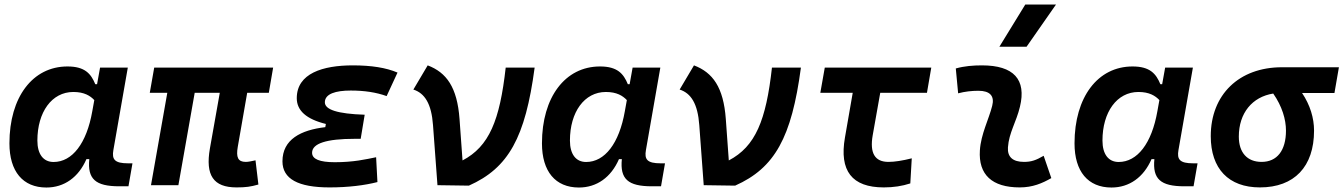

<svg xmlns="http://www.w3.org/2000/svg" viewBox="-20 -815 5913 845"><path d="M407.2 -444.3H399.4C380.4 -490.7 353.5 -522.5 276.9 -522.5C123.5 -522.5 21.5 -387.2 21.5 -184.1C21.5 -60.5 80.6 10.3 184.1 10.3C262.7 10.3 325.7 -34.7 360.4 -114.7H373C364.3 -27.3 399.9 4.9 504.9 4.9H545.4L563 -96.2H543.9C484.4 -96.2 471.7 -113.3 479 -154.8L542.5 -517.6H420.4ZM302.7 -410.2C350.6 -410.2 377 -393.6 395 -374.5L386.2 -325.7C361.3 -183.6 297.9 -102.1 215.8 -102.1C170.9 -102.1 144.5 -136.2 144.5 -196.3C144.5 -321.8 208 -410.2 302.7 -410.2Z M1021 9.8C1062 9.8 1083 6.8 1117.2 -2.9L1104.5 -109.4C1086.4 -105.5 1073.2 -102.5 1061.5 -102.5C1026.9 -102.5 1018.6 -123 1026.4 -168.5L1067.9 -406.7H1163.1L1182.1 -517.6H658.7L639.2 -406.7H716.3L644.5 0H765.1L836.9 -406.7H947.3L903.8 -161.6C883.3 -43.5 918.9 9.8 1021 9.8Z M1430.2 9.8C1513.7 9.8 1585.4 0.5 1641.1 -13.7L1635.3 -123C1589.8 -113.8 1536.6 -101.1 1453.6 -101.1C1386.7 -101.1 1353.5 -114.7 1353.5 -142.6C1353.5 -183.6 1416 -204.1 1542 -204.1H1567.4L1585 -310.1C1464.8 -314 1409.7 -332.5 1409.7 -364.7C1409.7 -402.3 1457.5 -416.5 1523.9 -416.5C1583.5 -416.5 1635.3 -408.7 1681.6 -392.1L1729.5 -495.6C1679.2 -517.1 1614.3 -527.3 1532.7 -527.3C1400.9 -527.3 1286.1 -492.2 1286.1 -382.8C1286.1 -328.1 1328.6 -290.5 1414.1 -269.5L1411.6 -255.4C1304.2 -242.7 1223.1 -201.7 1223.1 -105C1223.1 -27.8 1292 9.8 1430.2 9.8Z M1905.3 0 2043.5 2C2218.3 -75.7 2292 -210 2333 -517.6H2205.6C2179.7 -284.7 2132.8 -170.4 2015.6 -108.9L2002.4 -291.5C1992.2 -431.2 1944.8 -496.1 1862.3 -527.3L1799.3 -420.9C1849.1 -404.8 1878.9 -358.9 1885.7 -264.2Z M2751 -444.3H2743.2C2724.1 -490.7 2697.3 -522.5 2620.6 -522.5C2467.3 -522.5 2365.2 -387.2 2365.2 -184.1C2365.2 -60.5 2424.3 10.3 2527.8 10.3C2606.4 10.3 2669.4 -34.7 2704.1 -114.7H2716.8C2708 -27.3 2743.7 4.9 2848.6 4.9H2889.2L2906.7 -96.2H2887.7C2828.1 -96.2 2815.4 -113.3 2822.8 -154.8L2886.2 -517.6H2764.2ZM2646.5 -410.2C2694.3 -410.2 2720.7 -393.6 2738.8 -374.5L2730 -325.7C2705.1 -183.6 2641.6 -102.1 2559.6 -102.1C2514.6 -102.1 2488.3 -136.2 2488.3 -196.3C2488.3 -321.8 2551.8 -410.2 2646.5 -410.2Z M3077.1 0 3215.3 2C3390.1 -75.7 3463.9 -210 3504.9 -517.6H3377.4C3351.6 -284.7 3304.7 -170.4 3187.5 -108.9L3174.3 -291.5C3164.1 -431.2 3116.7 -496.1 3034.2 -527.3L2971.2 -420.9C3021 -404.8 3050.8 -358.9 3057.6 -264.2Z M3869.6 9.8C3912.1 9.8 3950.7 3.9 3986.3 -7.8L3992.7 -118.2C3951.7 -107.9 3917.5 -102.5 3890.1 -102.5C3830.1 -102.5 3807.1 -141.1 3820.8 -219.7L3854 -406.7H4059.6L4078.6 -517.6H3609.9L3590.3 -406.7H3732.9L3698.7 -210C3672.9 -63 3729.5 9.8 3869.6 9.8Z M4573.2 -129.4C4539.6 -109.9 4519 -102.5 4486.8 -102.5C4437.5 -102.5 4413.1 -124 4416 -166.5C4420.4 -231 4453.1 -278.8 4468.8 -345.2C4498 -465.3 4441.4 -527.3 4301.8 -527.3C4263.2 -527.3 4224.6 -524.4 4186.5 -513.7L4196.8 -404.3C4226.6 -412.1 4256.3 -415.5 4286.1 -415.5C4336.9 -415.5 4357.9 -392.6 4346.7 -349.1C4332 -290.5 4296.9 -224.1 4292.5 -153.3C4285.6 -46.4 4345.7 9.8 4467.8 9.8C4524.9 9.8 4566.9 -8.3 4606.9 -31.2ZM4378.4 -609.4H4498L4627.4 -794.9H4492.2Z M5094.7 -444.3H5086.9C5067.9 -490.7 5041 -522.5 4964.4 -522.5C4811 -522.5 4709 -387.2 4709 -184.1C4709 -60.5 4768.1 10.3 4871.6 10.3C4950.2 10.3 5013.2 -34.7 5047.9 -114.7H5060.5C5051.8 -27.3 5087.4 4.9 5192.4 4.9H5232.9L5250.5 -96.2H5231.4C5171.9 -96.2 5159.2 -113.3 5166.5 -154.8L5230 -517.6H5107.9ZM4990.2 -410.2C5038.1 -410.2 5064.5 -393.6 5082.5 -374.5L5073.7 -325.7C5048.8 -183.6 4985.4 -102.1 4903.3 -102.1C4858.4 -102.1 4832 -136.2 4832 -196.3C4832 -321.8 4895.5 -410.2 4990.2 -410.2Z M5524.9 9.8C5676.3 9.8 5763.2 -81.5 5763.2 -240.2C5763.2 -295.4 5746.1 -352.5 5710.4 -405.8H5853L5872.6 -519H5621.6C5433.1 -519 5308.6 -398.4 5308.6 -215.8C5308.6 -72.3 5387.2 9.8 5524.9 9.8ZM5583.5 -403.3C5622.6 -347.2 5639.6 -289.6 5639.6 -240.2C5639.6 -152.8 5600.6 -102.5 5532.2 -102.5C5468.8 -102.5 5432.1 -143.6 5432.1 -213.9C5432.1 -317.4 5491.2 -388.7 5583.5 -403.3Z"/></svg>

Font: Cascadia Mono SemiBold
Style: Italic
Weight: 600
Italic angle: -10°
Monospace: yes
Designer: Aaron Bell
Foundry: Saja Typeworks
Version: Version 2404.023